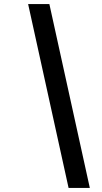

<svg xmlns="http://www.w3.org/2000/svg" viewBox="-20 -720 503 949"><path d="M319 209 119 -700H224L424 209Z"/></svg>

Font: Red Hat Text Medium
Style: Italic
Weight: 500
Italic angle: -12°
Designer: Pentagram, MCKL
Foundry: Pentagram, MCKL
Version: Version 1.023; ttfautohint (v1.8.3)